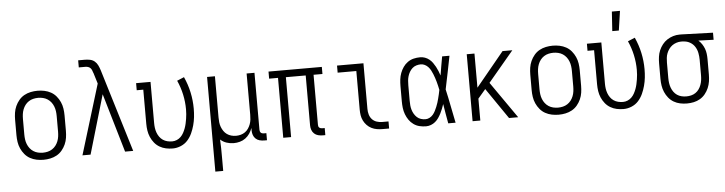

<svg xmlns="http://www.w3.org/2000/svg" viewBox="-53 -1011 5607 1485"><g transform="rotate(-5 2750.0 -268.0)"><path d="M250 8Q223 8 196.5 2.5Q170 -3 146.5 -16Q123 -29 105.5 -50Q88 -71 77 -95.5Q66 -120 62 -146.5Q58 -173 58 -200V-320Q58 -347 62 -373.5Q66 -400 77 -424.5Q88 -449 105.5 -470Q123 -491 146.5 -504Q170 -517 196.5 -522.5Q223 -528 250 -528Q277 -528 303.5 -522.5Q330 -517 353.5 -504Q377 -491 394.5 -470Q412 -449 423 -424.5Q434 -400 438 -373.5Q442 -347 442 -320V-200Q442 -173 438 -146.5Q434 -120 423 -95.5Q412 -71 394.5 -50Q377 -29 353.5 -16Q330 -3 303.5 2.5Q277 8 250 8ZM250 -47Q269 -47 288 -51.5Q307 -56 323 -66.5Q339 -77 350.5 -92Q362 -107 369 -125Q376 -143 378.5 -162Q381 -181 381 -200V-320Q381 -339 378.5 -358Q376 -377 369 -395Q362 -413 350.5 -428Q339 -443 323 -453.5Q307 -464 288 -468.5Q269 -473 250 -473Q231 -473 212 -468.5Q193 -464 177 -453.5Q161 -443 149.5 -428Q138 -413 131 -395Q124 -377 121.5 -358Q119 -339 119 -320V-200Q119 -181 121.5 -162Q124 -143 131 -125Q138 -107 149.5 -92Q161 -77 177 -66.5Q193 -56 212 -51.5Q231 -47 250 -47Z M553 0 719 -543 693 -628 692 -629Q689 -639 685 -649Q681 -659 673.5 -666.5Q666 -674 655.5 -677Q645 -680 635 -680H584V-735H635Q655 -735 675.5 -731Q696 -727 711.5 -714Q727 -701 736 -682Q745 -663 751 -644L947 0H884L750 -457L616 0Z M1254 8Q1227 8 1201 2.5Q1175 -3 1152 -16.5Q1129 -30 1112 -51Q1095 -72 1084.5 -96.5Q1074 -121 1070 -147Q1066 -173 1066 -200V-465H1015V-520H1127V-200Q1127 -181 1129.5 -162.5Q1132 -144 1138.5 -126Q1145 -108 1156 -92.5Q1167 -77 1182.5 -66.5Q1198 -56 1216.5 -51.5Q1235 -47 1254 -47Q1273 -47 1290.5 -54.5Q1308 -62 1321 -75Q1334 -88 1343 -104.5Q1352 -121 1358.5 -138.5Q1365 -156 1369 -174Q1373 -192 1376 -210.5Q1379 -229 1380.5 -247.5Q1382 -266 1382 -285Q1382 -343 1369.5 -400.5Q1357 -458 1333 -511L1388 -534Q1415 -475 1428.5 -412Q1442 -349 1442 -285Q1442 -252 1438.5 -220Q1435 -188 1426.5 -156.5Q1418 -125 1404.5 -95.5Q1391 -66 1369.5 -42Q1348 -18 1317 -5Q1286 8 1254 8Z M1566 215V-520H1627V-200Q1627 -181 1629 -162.5Q1631 -144 1637.5 -126.5Q1644 -109 1654.5 -93.5Q1665 -78 1680 -67.5Q1695 -57 1713 -52Q1731 -47 1750 -47Q1769 -47 1787 -52Q1805 -57 1820 -67.5Q1835 -78 1845.5 -93.5Q1856 -109 1862.5 -126.5Q1869 -144 1871 -162.5Q1873 -181 1873 -200V-520H1934V-77Q1934 -71 1936 -65Q1938 -59 1942 -55Q1946 -51 1952 -49Q1958 -47 1964 -47H1985V8H1964Q1946 8 1928.5 3.5Q1911 -1 1898 -13Q1885 -25 1879 -42Q1873 -59 1873 -77V-97Q1865 -74 1851.5 -54Q1838 -34 1818.5 -19.5Q1799 -5 1775 1.5Q1751 8 1727 8Q1699 8 1672 -1Q1645 -10 1624 -29Q1626 5 1626.5 39Q1627 73 1627 108V215Z M2438 8H2418Q2400 8 2382.5 3.5Q2365 -1 2352 -13Q2339 -25 2333 -42Q2327 -59 2327 -77V-465H2173V0H2112V-465H2043V-520H2457V-465H2388V-77Q2388 -71 2389.5 -65Q2391 -59 2395.5 -55Q2400 -51 2406 -49Q2412 -47 2418 -47H2438Z M2934 0H2884Q2862 0 2840 -3.5Q2818 -7 2798 -17Q2778 -27 2762.5 -43Q2747 -59 2737 -79Q2727 -99 2723.5 -120.5Q2720 -142 2720 -165V-465H2575V-520H2780V-165Q2780 -143 2786 -122Q2792 -101 2806.5 -85Q2821 -69 2842 -62Q2863 -55 2884 -55H2934Z M3221 8Q3195 8 3170 2Q3145 -4 3124 -19Q3103 -34 3088.5 -55Q3074 -76 3065 -100Q3056 -124 3053 -149.5Q3050 -175 3050 -200V-320Q3050 -345 3053 -370.5Q3056 -396 3065 -420Q3074 -444 3088.5 -465Q3103 -486 3124 -501Q3145 -516 3170 -522Q3195 -528 3221 -528Q3240 -528 3258 -521.5Q3276 -515 3291 -503Q3306 -491 3317 -475.5Q3328 -460 3337 -443.5Q3346 -427 3353 -409.5Q3360 -392 3366 -374Q3372 -410 3378 -446.5Q3384 -483 3391 -520H3448Q3435 -456 3422.5 -391.5Q3410 -327 3396 -263Q3411 -198 3423.5 -132Q3436 -66 3450 0H3393Q3386 -38 3379.5 -76Q3373 -114 3367 -152Q3361 -134 3354 -116Q3347 -98 3338 -80.5Q3329 -63 3318 -47Q3307 -31 3292 -18.5Q3277 -6 3258.5 1Q3240 8 3221 8ZM3221 -47Q3237 -47 3252.5 -55Q3268 -63 3279 -76Q3290 -89 3297.5 -104Q3305 -119 3311.5 -134.5Q3318 -150 3323 -166Q3328 -182 3332 -198Q3336 -214 3340 -230.5Q3344 -247 3347 -264Q3344 -280 3340 -296Q3336 -312 3332 -327.5Q3328 -343 3322.5 -358.5Q3317 -374 3311 -389.5Q3305 -405 3297 -419.5Q3289 -434 3278 -446Q3267 -458 3252 -465.5Q3237 -473 3221 -473Q3203 -473 3185.5 -467.5Q3168 -462 3155 -450Q3142 -438 3133 -422.5Q3124 -407 3119 -390Q3114 -373 3112.5 -355.5Q3111 -338 3111 -320V-200Q3111 -182 3112.5 -164.5Q3114 -147 3119 -130Q3124 -113 3133 -97.5Q3142 -82 3155 -70Q3168 -58 3185.5 -52.5Q3203 -47 3221 -47Z M3936 0H3865L3701 -239L3642 -170V0H3582V-520H3642V-255L3860 -520H3936L3738 -284Z M4250 8Q4223 8 4196.5 2.5Q4170 -3 4146.5 -16Q4123 -29 4105.5 -50Q4088 -71 4077 -95.5Q4066 -120 4062 -146.5Q4058 -173 4058 -200V-320Q4058 -347 4062 -373.5Q4066 -400 4077 -424.5Q4088 -449 4105.5 -470Q4123 -491 4146.5 -504Q4170 -517 4196.5 -522.5Q4223 -528 4250 -528Q4277 -528 4303.5 -522.5Q4330 -517 4353.5 -504Q4377 -491 4394.5 -470Q4412 -449 4423 -424.5Q4434 -400 4438 -373.5Q4442 -347 4442 -320V-200Q4442 -173 4438 -146.5Q4434 -120 4423 -95.5Q4412 -71 4394.5 -50Q4377 -29 4353.5 -16Q4330 -3 4303.5 2.5Q4277 8 4250 8ZM4250 -47Q4269 -47 4288 -51.5Q4307 -56 4323 -66.5Q4339 -77 4350.5 -92Q4362 -107 4369 -125Q4376 -143 4378.5 -162Q4381 -181 4381 -200V-320Q4381 -339 4378.5 -358Q4376 -377 4369 -395Q4362 -413 4350.5 -428Q4339 -443 4323 -453.5Q4307 -464 4288 -468.5Q4269 -473 4250 -473Q4231 -473 4212 -468.5Q4193 -464 4177 -453.5Q4161 -443 4149.5 -428Q4138 -413 4131 -395Q4124 -377 4121.5 -358Q4119 -339 4119 -320V-200Q4119 -181 4121.5 -162Q4124 -143 4131 -125Q4138 -107 4149.5 -92Q4161 -77 4177 -66.5Q4193 -56 4212 -51.5Q4231 -47 4250 -47Z M4754 8Q4727 8 4701 2.5Q4675 -3 4652 -16.5Q4629 -30 4612 -51Q4595 -72 4584.5 -96.5Q4574 -121 4570 -147Q4566 -173 4566 -200V-465H4515V-520H4627V-200Q4627 -181 4629.5 -162.5Q4632 -144 4638.5 -126Q4645 -108 4656 -92.5Q4667 -77 4682.5 -66.5Q4698 -56 4716.5 -51.5Q4735 -47 4754 -47Q4773 -47 4790.5 -54.5Q4808 -62 4821 -75Q4834 -88 4843 -104.5Q4852 -121 4858.5 -138.5Q4865 -156 4869 -174Q4873 -192 4876 -210.5Q4879 -229 4880.5 -247.5Q4882 -266 4882 -285Q4882 -343 4869.5 -400.5Q4857 -458 4833 -511L4888 -534Q4915 -475 4928.5 -412Q4942 -349 4942 -285Q4942 -252 4938.5 -220Q4935 -188 4926.5 -156.5Q4918 -125 4904.5 -95.5Q4891 -66 4869.5 -42Q4848 -18 4817 -5Q4786 8 4754 8ZM4719 -600 4729 -751H4792L4770 -600Z M5246 8Q5219 8 5193 2.5Q5167 -3 5144 -16.5Q5121 -30 5104 -51Q5087 -72 5076.5 -96.5Q5066 -121 5062 -147Q5058 -173 5058 -200V-320Q5058 -346 5061.5 -371.5Q5065 -397 5075 -420.5Q5085 -444 5101 -464.5Q5117 -485 5138.5 -499Q5160 -513 5184.5 -520.5Q5209 -528 5235 -528H5250L5494 -520V-465L5376 -469Q5392 -455 5403.5 -437.5Q5415 -420 5422 -401Q5429 -382 5431.5 -361.5Q5434 -341 5434 -320V-200Q5434 -173 5430 -147Q5426 -121 5415.5 -96.5Q5405 -72 5388 -51Q5371 -30 5348 -16.5Q5325 -3 5299 2.5Q5273 8 5246 8ZM5246 -47Q5265 -47 5283.5 -51.5Q5302 -56 5317.5 -66.5Q5333 -77 5344 -92.5Q5355 -108 5361.5 -126Q5368 -144 5370.5 -162.5Q5373 -181 5373 -200V-320Q5373 -346 5368 -372.5Q5363 -399 5349 -421.5Q5335 -444 5311.5 -457.5Q5288 -471 5261 -472L5250 -473H5241Q5223 -473 5205 -467Q5187 -461 5172.5 -450.5Q5158 -440 5147 -424.5Q5136 -409 5129.5 -392Q5123 -375 5121 -356.5Q5119 -338 5119 -320V-200Q5119 -181 5121.5 -162.5Q5124 -144 5130.5 -126Q5137 -108 5148 -92.5Q5159 -77 5174.5 -66.5Q5190 -56 5208.5 -51.5Q5227 -47 5246 -47Z"/></g></svg>

Font: Iosevka Fixed SS04 Light
Style: Regular
Weight: 300
Monospace: yes
Designer: Belleve Invis
Foundry: Belleve Invis
Version: Version 32.5.0